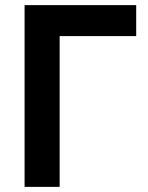

<svg xmlns="http://www.w3.org/2000/svg" viewBox="-20 -730 577 750"><path d="M76 0V-710H512V-589H213V0Z"/></svg>

Font: YasnoRaleway
Style: Bold
Weight: 700
Designer: Matt McInerney, Pablo Impallari, Rodrigo Fuenzalida
Foundry: Matt McInerney, Pablo Impallari, Rodrigo Fuenzalida
Version: Version 4.026